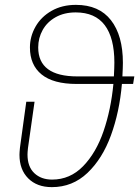

<svg xmlns="http://www.w3.org/2000/svg" viewBox="-20 -759 572 789"><path d="M527 -414H481Q471 -299 436 -203Q401 -107 339.5 -48.5Q278 10 193 10Q132 10 96 -26Q60 -62 60 -123Q60 -132 62 -152L88 -341H122L95 -151Q93 -133 93 -124Q93 -74 121 -47.5Q149 -21 194 -21Q268 -21 321.5 -76Q375 -131 405.5 -220Q436 -309 446 -414H295Q199 -414 151 -453Q103 -492 103 -564Q103 -609 126 -649.5Q149 -690 192 -714.5Q235 -739 292 -739Q387 -739 436 -676Q485 -613 485 -501Q485 -483 483 -445H532ZM448 -445Q450 -483 450 -502Q450 -603 410.5 -655.5Q371 -708 291 -708Q244 -708 209 -688.5Q174 -669 155.5 -636Q137 -603 137 -564Q137 -445 298 -445Z"/></svg>

Font: FiraGO UltraLight
Style: Italic
Weight: 200
Italic angle: -8°
Designer: bBox Type GmbH
Foundry: bBox Type GmbH
Version: Version 1.001